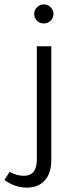

<svg xmlns="http://www.w3.org/2000/svg" viewBox="-84 -665 339 876"><path d="M150 -454V66Q150 125 120.5 158Q91 191 39 191Q-16 191 -64 156L-40 119Q-9 137 25 137Q84 137 84 63V-454ZM72 -602Q72 -619 85 -632Q98 -645 116 -645Q134 -645 147 -632Q160 -619 160 -602Q160 -583 147 -570.5Q134 -558 116 -558Q97 -558 84.5 -570.5Q72 -583 72 -602Z"/></svg>

Font: Tajawal
Style: Regular
Weight: 400
Designer: Boutros Fonts
Foundry: Created by Boutros International 2017
Version: Version 1.700